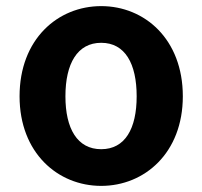

<svg xmlns="http://www.w3.org/2000/svg" viewBox="-20 -594 662 628"><path d="M311 14C453 14 578 -94 578 -279C578 -466 453 -574 311 -574C169 -574 44 -466 44 -279C44 -94 169 14 311 14ZM311 -106C233 -106 194 -173 194 -279C194 -386 233 -454 311 -454C389 -454 427 -386 427 -279C427 -173 389 -106 311 -106Z"/></svg>

Font: Genne Gothic Bold
Style: Regular
Weight: 700
Designer: Ryoko NISHIZUKA (kana & ideographs); Paul D. Hunt (Latin, Greek & Cyrillic); Wenlong ZHANG (bopomofo); Sandoll Communica
Foundry: Adobe Systems Incorporated
Version: Version 1.004;PS 1.004;hotconv 16.6.51;makeotf.lib2.5.65220